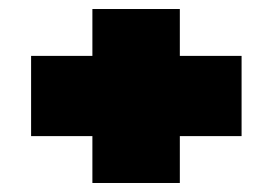

<svg xmlns="http://www.w3.org/2000/svg" viewBox="-20 -539 605 426"><path d="M185 -133V-237H49V-415H185V-519H379V-415H516V-237H379V-133Z"/></svg>

Font: Georama ExtraCondensed Thin Black
Style: Regular
Weight: 900
Version: Version 1.001